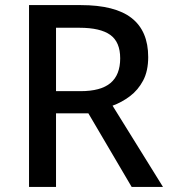

<svg xmlns="http://www.w3.org/2000/svg" viewBox="-20 -734 671 754"><path d="M297 -714Q432 -714 497 -663Q562 -612 562 -510Q562 -455 542 -417.5Q522 -380 490 -356Q458 -332 422 -319L620 0H497L327 -289H200V0H94V-714ZM292 -625H200V-376H296Q376 -376 414 -408Q452 -440 452 -505Q452 -569 413 -597Q374 -625 292 -625Z"/></svg>

Font: Noto Sans Syriac Medium
Style: Regular
Weight: 500
Designer: Patrick Giasson and the Monotype Design Team
Foundry: Monotype Imaging Inc.
Version: Version 3.000; ttfautohint (v1.8.4.7-5d5b)